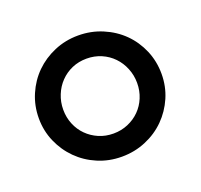

<svg xmlns="http://www.w3.org/2000/svg" viewBox="-67 -758 474 453"><g transform="rotate(-20 169.5 -532.0)"><path d="M15.1 -531.2Q15.1 -563 27.1 -590.8Q39.1 -618.7 59.8 -639.2Q80.6 -659.7 108.6 -671.6Q136.7 -683.6 168.9 -683.6Q201.2 -683.6 229.5 -671.6Q257.8 -659.7 278.6 -639.2Q299.3 -618.7 311.3 -590.8Q323.2 -563 323.2 -531.2Q323.2 -500 311.3 -472.4Q299.3 -444.8 278.6 -424.1Q257.8 -403.3 229.5 -391.4Q201.2 -379.4 168.9 -379.4Q136.7 -379.4 108.6 -391.4Q80.6 -403.3 59.8 -424.1Q39.1 -444.8 27.1 -472.4Q15.1 -500 15.1 -531.2ZM76.2 -530.8Q76.2 -511.2 83.3 -494.1Q90.3 -477.1 102.8 -464.6Q115.2 -452.1 132.1 -444.8Q148.9 -437.5 168.9 -437.5Q188.5 -437.5 205.6 -444.8Q222.7 -452.1 235.1 -464.6Q247.6 -477.1 254.6 -494.1Q261.7 -511.2 261.7 -530.8Q261.7 -550.3 254.6 -567.6Q247.6 -585 235.1 -597.9Q222.7 -610.8 205.6 -618.2Q188.5 -625.5 168.9 -625.5Q148.9 -625.5 132.1 -618.2Q115.2 -610.8 102.8 -597.9Q90.3 -585 83.3 -567.6Q76.2 -550.3 76.2 -530.8Z"/></g></svg>

Font: Carlito
Style: Regular
Weight: 400
Designer: Lukasz Dziedzic
Foundry: tyPoland Lukasz Dziedzic
Version: Version 1.103; Beta1; all basic design good, some composites